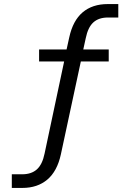

<svg xmlns="http://www.w3.org/2000/svg" viewBox="-20 -736 640 943"><path d="M401 -548 389 -493H514V-434H377L279 22Q261 105 212.5 146Q164 187 90 187H38V120H89Q134 120 161 96Q188 72 199 18L295 -434H172V-493H307L320 -552Q338 -635 386 -675.5Q434 -716 509 -716H561V-650H510Q465 -650 438.5 -626Q412 -602 401 -548Z"/></svg>

Font: Muli
Style: Regular
Weight: 400
Designer: Vernon Adams
Foundry: Vernon Adams
Version: Version 2.000